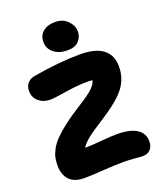

<svg xmlns="http://www.w3.org/2000/svg" viewBox="-170 -1056 990 1175"><g transform="rotate(-20 325.0 -468.5)"><path d="M345.2 -758.8Q290 -758.8 256.1 -786.6Q222.2 -814.5 222.2 -856Q222.2 -899.9 252 -924.1Q281.7 -948.2 331.1 -948.2Q380.9 -948.2 411.9 -916.3Q442.9 -884.3 442.9 -847.2Q442.9 -811 418.7 -784.9Q394.5 -758.8 345.2 -758.8ZM176.8 11.2Q107.9 11.2 76.4 -23.7Q44.9 -58.6 44.9 -115.2Q44.9 -145 49.8 -168.2Q54.7 -191.4 69.8 -219.7Q85 -248 111.8 -275.9Q138.7 -303.7 183.3 -338.4Q228 -373 292 -413.1Q365.7 -459 392.6 -484.9Q419.4 -510.7 424.8 -535.2Q407.2 -537.1 389.2 -537.1Q328.6 -537.1 248 -524.2Q167.5 -511.2 143.1 -511.2Q98.1 -511.2 67.6 -536.9Q37.1 -562.5 37.1 -606Q37.1 -635.3 53.7 -655Q70.3 -674.8 99.1 -680.2Q272 -710 407.2 -710Q507.8 -710 556.9 -671.1Q606 -632.3 606 -559.1Q606 -482.4 561.8 -423.6Q517.6 -364.7 402.8 -291Q324.7 -241.7 289.8 -213.9Q254.9 -186 241.2 -162.1H258.8Q283.2 -162.1 348.9 -168Q414.6 -173.8 451.2 -173.8Q536.1 -173.8 580.1 -145.8Q624 -117.7 624 -64Q624 -31.7 605.7 -12.5Q587.4 6.8 558.1 6.8Q541 6.8 502.7 3.4Q464.4 0 430.2 0Q381.8 0 296.9 5.6Q211.9 11.2 176.8 11.2Z"/></g></svg>

Font: Shantell Sans Normal
Style: Regular
Weight: 800
Designer: Stephen Nixon, Anya Danilova, Shantell Martin
Foundry: Arrow Type
Version: Version 1.006;[559af2be0]